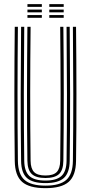

<svg xmlns="http://www.w3.org/2000/svg" viewBox="-20 -934 454 960"><path d="M207.2 6.8Q126 6.8 90.4 -24.8Q54.8 -56.2 53.8 -129.2Q51.8 -293.8 51.9 -461.9Q52 -630 53.8 -800H69.5Q67.8 -639.5 67.6 -469.6Q67.5 -299.8 69.5 -129.5Q70.5 -62.5 102.9 -34.1Q135.2 -5.8 207.2 -5.8Q278.8 -5.8 311.1 -34.1Q343.5 -62.5 344.5 -129.5Q346.5 -295 346.4 -463.1Q346.2 -631.2 344.5 -800H360.2Q362 -631.2 362.2 -464.8Q362.5 -298.2 360.2 -129.2Q359.2 -56.2 323.6 -24.8Q288 6.8 207.2 6.8ZM207.2 -18.5Q142.8 -18.5 114.5 -44.2Q86.2 -70 85.5 -129.8Q83.2 -296.8 83.5 -464Q83.8 -631.2 85.5 -800H101.2Q99.5 -638.2 99.2 -468.5Q99 -298.8 101.2 -129.8Q102 -76.8 126.8 -54Q151.5 -31.2 207.2 -31.2Q262.5 -31.2 287.2 -54Q312 -76.8 312.8 -129.8Q315 -295.5 314.8 -463.4Q314.5 -631.2 312.8 -800H328.5Q330.2 -631.2 330.5 -465Q330.8 -298.8 328.5 -129.8Q327.8 -70 299.5 -44.2Q271.2 -18.5 207.2 -18.5ZM207.2 -44Q160 -44 138.9 -63.9Q117.8 -83.8 117 -130Q114.8 -297.5 115 -464.2Q115.2 -631 117 -800H133Q131.2 -639.5 131 -469.1Q130.8 -298.8 133 -130.2Q133.5 -91.5 150.2 -74Q167 -56.5 207.2 -56.5Q247 -56.5 263.8 -74Q280.5 -91.5 281 -130.2Q283.2 -297 283 -464.1Q282.8 -631.2 281 -800H296.8Q298.8 -630.8 298.9 -464.8Q299 -298.8 296.8 -130Q296.2 -83.2 275.1 -63.6Q254 -44 207.2 -44ZM226.5 -899.8V-913.5H298.5V-899.8ZM117.2 -899.8V-913.5H189.2V-899.8ZM117.2 -872.5V-886H189.2V-872.5ZM226.5 -872.5V-886H298.5V-872.5ZM117.2 -845V-858.8H189.2V-845ZM226.5 -845V-858.8H298.5V-845Z"/></svg>

Font: Big Shoulders Inline Text
Style: Regular
Weight: 400
Designer: Patric King
Foundry: XO Type Co
Version: Version 1.000